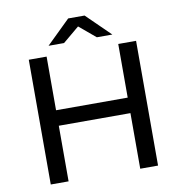

<svg xmlns="http://www.w3.org/2000/svg" viewBox="-94 -974 1000 1061"><g transform="rotate(-10 406.0 -443.5)"><path d="M205 0V-312H607V0H707V-700H607V-399H205V-700H105V0ZM226 -757H313L405 -834L497 -757H584L451 -887H359Z"/></g></svg>

Font: Malon Grotesk Med
Style: Regular
Weight: 500
Designer: Julieta Ulanovsky
Foundry: Julieta Ulanovsky
Version: Version 7.200